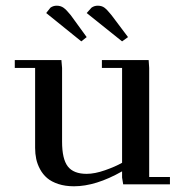

<svg xmlns="http://www.w3.org/2000/svg" viewBox="-20 -651 640 678"><path d="M32.2 -411.1V-439H196.8L199.2 -411.1V-150.9Q199.2 -89.4 219.5 -63.2Q239.7 -37.1 286.1 -37.1Q314.5 -37.1 350.8 -49.8Q387.2 -62.5 411.1 -76.2V-411.1H339.8V-439H504.9L506.8 -411.1V-25.9H580.1V0H415L411.1 -23.9V-45.9Q318.4 6.8 241.2 6.8Q210.4 6.8 186 -1.2Q161.6 -9.3 146.5 -22.2Q131.3 -35.2 121.6 -53.2Q111.8 -71.3 107.9 -89.8Q104 -108.4 104 -128.9V-411.1ZM143.1 -605 158.2 -624Q168 -630.9 180.2 -630.9Q194.3 -630.9 204.6 -623.5Q214.8 -616.2 230 -597.2L286.1 -520L267.1 -504.9ZM286.1 -605 303.2 -624Q313 -630.9 325.2 -630.9Q339.4 -630.9 348.9 -623.8Q358.4 -616.7 374 -597.2L432.1 -520L411.1 -504.9Z"/></svg>

Font: Dehuti Alt
Style: Bold
Weight: 700
Version: Version 1.2